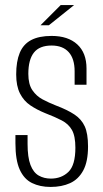

<svg xmlns="http://www.w3.org/2000/svg" viewBox="-20 -733 409 759"><path d="M180 6Q138 6 106.5 -9.5Q75 -25 58 -62.5Q41 -100 41 -167V-199Q53 -199 65.5 -199Q78 -199 89 -199V-164Q89 -111 100.5 -81Q112 -51 133 -39Q154 -27 181 -27Q223 -27 250.5 -53.5Q278 -80 278 -149Q278 -195 264.5 -219Q251 -243 224 -257Q197 -271 158 -286Q126 -299 100 -316.5Q74 -334 59 -363.5Q44 -393 44 -439Q44 -490 58 -524Q72 -558 103 -574.5Q134 -591 184 -591Q249 -591 285.5 -557.5Q322 -524 322 -462V-398Q310 -398 298.5 -398Q287 -398 275 -398V-451Q275 -501 251.5 -527Q228 -553 184 -553Q136 -553 114 -525Q92 -497 92 -441Q92 -400 108 -376.5Q124 -353 148.5 -340Q173 -327 201 -316Q246 -299 274 -280.5Q302 -262 315 -233.5Q328 -205 328 -154Q328 -94 309 -59Q290 -24 257 -9Q224 6 180 6ZM140 -633 220 -713H273L173 -633Z"/></svg>

Font: Alumni Sans Thin Light
Style: Regular
Weight: 300
Version: Version 1.018